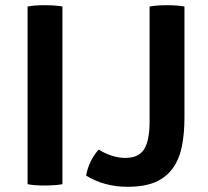

<svg xmlns="http://www.w3.org/2000/svg" viewBox="-20 -708 801 738"><path d="M86 0V-683Q111 -688 151.5 -688Q192 -688 220 -683V0Q192 5 151.5 5Q111 5 86 0ZM359 -133Q412 -101 462 -101Q513 -101 534 -134.5Q555 -168 555 -241V-683Q583 -688 622 -688Q661 -688 689 -683V-256Q689 -196 679.5 -147Q670 -98 645 -62.5Q620 -27 578 -8.5Q536 10 470 10Q381 10 311 -33Q321 -89 359 -133Z"/></svg>

Font: Signika
Style: Semibold
Weight: 600
Designer: Anna Giedrys
Foundry: Anna Giedrys
Version: Version 1.001